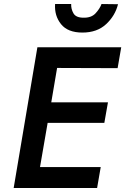

<svg xmlns="http://www.w3.org/2000/svg" viewBox="-20 -935 623 955"><path d="M254 -915H334Q333 -890 345.5 -868.5Q358 -847 395 -847Q434 -846 455 -868.5Q476 -891 485 -915L567 -914Q553 -857 508 -815Q463 -773 390 -773Q317 -773 283.5 -815Q250 -857 254 -915ZM166 -700H238H583L565 -596L264 -597L235 -426H517L499 -324H217L179 -104H481L463 0H48Z"/></svg>

Font: Jost* Medium
Style: Italic
Weight: 500
Italic angle: -10°
Version: Version 3.7